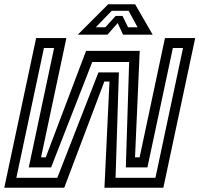

<svg xmlns="http://www.w3.org/2000/svg" viewBox="-32 -878 933 898"><path d="M137 -700H278.5L160 -142H182L370.5 -640H621.5L599.5 -142H621L739.5 -700H881L732 0H456.5L480 -496.5H456L268.5 0H-12ZM173.5 -653.5 44.5 -46.5H236L428.5 -539.5H524L508.5 -46.5H695L824 -653.5H776.5L657.5 -95H556.5L572 -588H399.5L207 -95H102.5L221 -653.5ZM474 -858H600L682 -716H543.5L518.5 -770L470.5 -716H332ZM490.5 -827.5 416 -750.5H460.5L509 -803.5H541L567 -750.5H611.5L569.5 -827.5Z"/></svg>

Font: Tourney Medium
Style: Italic
Weight: 500
Italic angle: -12°
Version: Version 1.015